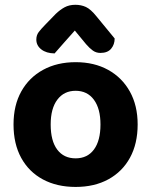

<svg xmlns="http://www.w3.org/2000/svg" viewBox="-20 -749 618 785"><path d="M542.8 -240.1Q542.8 -161.6 511.5 -104.3Q480.2 -47.1 423.2 -15.9Q366.2 15.3 289.2 15.3Q212.5 15.3 155.3 -15.5Q98.2 -46.2 66.7 -103.5Q35.3 -160.8 35.3 -240.1Q35.3 -318.5 67.2 -375.5Q99.2 -432.5 156.4 -463.6Q213.6 -494.8 289.4 -494.8Q365.3 -494.8 422.2 -463.3Q479.2 -431.8 511 -374.6Q542.8 -317.4 542.8 -240.1ZM289 -377.8Q241.9 -377.8 214.6 -341.7Q187.2 -305.6 187.2 -240.1Q187.2 -172.8 214.1 -137.2Q241 -101.6 289.2 -101.6Q337.4 -101.6 364.1 -137.7Q390.8 -173.8 390.8 -240.1Q390.8 -304.9 363.8 -341.4Q336.8 -377.8 289 -377.8ZM331.9 -568.4 285.9 -624.1Q260.6 -595.3 242.7 -575.6Q224.7 -555.9 203.2 -530.6Q169.2 -531.1 148.9 -547Q128.5 -562.8 128.5 -587.2Q128.5 -605 138.4 -618.1Q148.4 -631.2 167.2 -650.3L207.7 -692Q225.3 -709 244.1 -719.2Q263 -729.4 288.2 -729.4Q311.8 -729.4 331.4 -720.4Q351 -711.3 374.7 -681.8L448.8 -591.7Q448.8 -567.3 434.5 -550Q420.1 -532.6 390.4 -532.6Q373.1 -532.6 359.5 -542.3Q346 -552 331.9 -568.4Z"/></svg>

Font: Baloo Bhaijaan 2
Style: Regular
Weight: 400
Designer: Sanskriti Dholi, Noopur Datye and Ek Type
Foundry: Ek Type
Version: Version 1.701